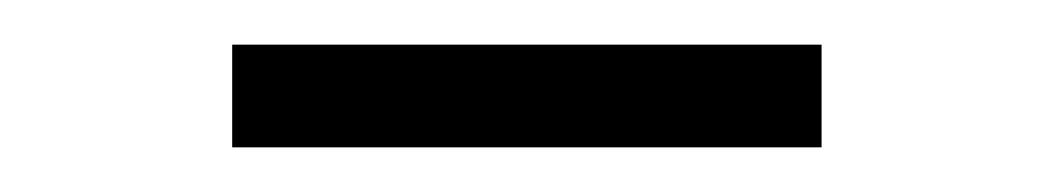

<svg xmlns="http://www.w3.org/2000/svg" viewBox="-20 -732 472 86"><path d="M84 -666V-712H348V-666Z"/></svg>

Font: Noto Serif JP ExtraLight Light
Style: Regular
Weight: 300
Version: Version 2.003-H1;hotconv 1.1.1;makeotfexe 2.6.0